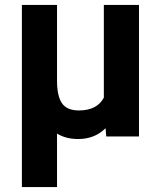

<svg xmlns="http://www.w3.org/2000/svg" viewBox="-20 -548 656 771"><path d="M209 -528.3V-224.1Q209 -162.6 228.8 -133.5Q248.5 -104.5 296.9 -104.5Q369.6 -104.5 397 -155.8V-528.3H538.1V0H406.7L403.8 -33.2Q360.4 10.3 293.9 10.3Q244.1 10.3 209 -11.7V203.1H67.9V-528.3Z"/></svg>

Font: Roboto
Style: Bold
Weight: 700
Designer: Google
Version: Version 2.134; 2016; ttfautohint (v1.6)